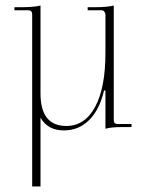

<svg xmlns="http://www.w3.org/2000/svg" viewBox="-20 -458 526 692"><path d="M210 12Q152 12 126 -34V214H96V-406Q96 -421 82 -421H32V-432H55Q102 -432 126 -438V-121Q126 -4 219 -4Q286 -4 323 -73Q360 -142 360 -267V-405Q360 -411 356 -416Q352 -421 346 -421H296V-432H320Q366 -432 390 -438V-25Q390 -11 404 -11H454V0H417Q382 0 360 6V-132H355Q339 -63 301.5 -25.5Q264 12 210 12Z"/></svg>

Font: Arapey Thin-Display
Style: Regular
Weight: 100
Designer: Eduardo Rodriguez Tunni
Foundry: Eduardo Rodriguez Tunni
Version: Version 4.000